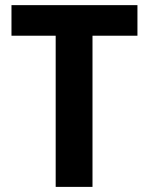

<svg xmlns="http://www.w3.org/2000/svg" viewBox="-20 -731 583 751"><path d="M517.6 -591.3H341.8V0H197.8V-591.3H24.9V-710.9H517.6Z"/></svg>

Font: TypoPRO Roboto
Style: Bold
Weight: 700
Designer: Google
Version: Version 2.136; 2016